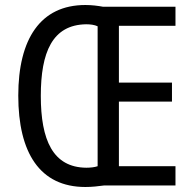

<svg xmlns="http://www.w3.org/2000/svg" viewBox="-20 -741 771 767"><path d="M321 -721C142 -721 53 -586 53 -359C53 -131 139 6 321 6C348 6 372 3 395 0H681V-77H455V-335H667V-411H455V-638H681V-714H392C370 -718 347 -721 321 -721ZM324 -644C341 -644 357 -642 370 -636V-77C358 -73 342 -71 325 -71C191 -72 143 -182 143 -358C143 -532 189 -642 324 -644Z"/></svg>

Font: Noto Sans Lao Condensed
Style: Regular
Weight: 400
Width: 3
Designer: Monotype Design Team
Foundry: Monotype Imaging Inc.
Version: Version 2.004